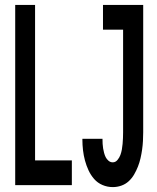

<svg xmlns="http://www.w3.org/2000/svg" viewBox="-20 -755 640 783"><path d="M440 8Q418 8 398 -0.5Q378 -9 364 -25Q350 -41 341 -60.5Q332 -80 326.5 -100.5Q321 -121 318.5 -142.5Q316 -164 316 -185V-189H398V-187Q398 -178 398.5 -168.5Q399 -159 400.5 -150Q402 -141 404.5 -131.5Q407 -122 411 -114Q415 -106 422.5 -99.5Q430 -93 440 -93Q451 -93 459 -102.5Q467 -112 471 -123Q475 -134 477 -145.5Q479 -157 480 -168.5Q481 -180 481.5 -192Q482 -204 482 -215V-634H400V-735H564V-215Q564 -198 563 -180Q562 -162 559.5 -144.5Q557 -127 553 -109.5Q549 -92 542.5 -75.5Q536 -59 527 -43.5Q518 -28 505 -16Q492 -4 475 2Q458 8 440 8ZM42 0V-735H123V-101H273V0Z"/></svg>

Font: R Plex Mono
Style: Bold
Weight: 700
Monospace: yes
Designer: Belleve Invis
Foundry: Belleve Invis
Version: Version 31.8.0